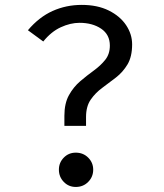

<svg xmlns="http://www.w3.org/2000/svg" viewBox="-20 -737 655 769"><path d="M307.2 -717.4Q370.3 -717.4 415.6 -694.9Q461 -672.3 485.1 -636.2Q509.2 -600 509.2 -559.5Q509.2 -510.3 490.8 -479.2Q472.3 -448.2 444.6 -426.7Q416.9 -405.1 389.5 -385.1Q362.1 -365.1 343.3 -337.9Q324.6 -310.8 324.6 -268.2V-232.8H237.9V-273.3Q237.9 -323.1 256.2 -355.9Q274.4 -388.7 301.5 -411.8Q328.7 -434.9 355.9 -454.6Q383.1 -474.4 401.5 -497.4Q420 -520.5 420 -554.4Q420 -598.5 385.1 -622.1Q350.3 -645.6 298.5 -645.6Q262.1 -645.6 223.6 -627.9Q185.1 -610.3 153.3 -570.8L91.8 -615.9Q136.4 -668.7 190.8 -693.1Q245.1 -717.4 307.2 -717.4ZM283.6 -125.6Q313.3 -125.6 333.3 -105.6Q353.3 -85.6 353.3 -57.4Q353.3 -28.7 333.3 -8.5Q313.3 11.8 283.6 11.8Q254.9 11.8 235.4 -8.5Q215.9 -28.7 215.9 -57.4Q215.9 -85.6 235.4 -105.6Q254.9 -125.6 283.6 -125.6Z"/></svg>

Font: FiraCode Nerd Font
Style: Regular
Weight: 400
Designer: Carrois Corporate, Edenspiekermann AG, Nikita Prokopov
Foundry: Carrois Corporate, Edenspiekermann AG, Nikita Prokopov
Version: Version 6.002;Nerd Fonts 2.1.0